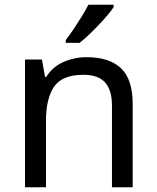

<svg xmlns="http://www.w3.org/2000/svg" viewBox="-20 -786 658 806"><path d="M343 -546Q439 -546 488 -499.5Q537 -453 537 -349V0H450V-343Q450 -408 421 -440Q392 -472 330 -472Q241 -472 207 -422Q173 -372 173 -278V0H85V-536H156L169 -463H174Q200 -505 246 -525.5Q292 -546 343 -546ZM457 -756Q448 -742 431 -722Q414 -702 393.5 -680.5Q373 -659 352.5 -639.5Q332 -620 314 -606H256V-618Q271 -637 288.5 -663Q306 -689 323 -716.5Q340 -744 351 -766H457Z"/></svg>

Font: Noto Sans Tai Tham
Style: Regular
Weight: 400
Designer: Monotype Design Team 2013. Revised by David WIlliams 2020
Foundry: Monotype Imaging Inc.
Version: Version 2.002